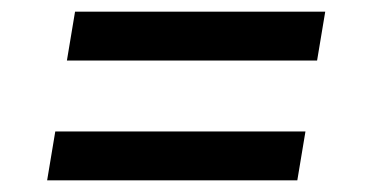

<svg xmlns="http://www.w3.org/2000/svg" viewBox="-20 -505 640 330"><path d="M95 -401 109 -485H539L525 -401ZM61 -195 75 -279H505L491 -195Z"/></svg>

Font: Iosevka Aile Medium Oblique
Style: Regular
Weight: 500
Italic angle: -9°
Designer: Belleve Invis
Foundry: Belleve Invis
Version: Version 31.1.0; ttfautohint (v1.8.4)